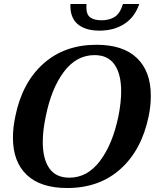

<svg xmlns="http://www.w3.org/2000/svg" viewBox="-20 -935 778 965"><path d="M334 -915H415Q414 -910 414 -900Q414 -860 435 -846.5Q456 -833 490 -833Q528 -833 555.5 -849.5Q583 -866 598 -915H680Q657 -848 604.5 -814.5Q552 -781 480 -781Q408 -781 369.5 -814.5Q331 -848 334 -915ZM45 -243Q45 -293 57 -350Q91 -519 197.5 -614.5Q304 -710 465 -710Q599 -710 668.5 -643Q738 -576 738 -454Q738 -401 727 -350Q692 -181 585.5 -85.5Q479 10 318 10Q184 10 114.5 -56Q45 -122 45 -243ZM575 -350Q589 -420 589 -476Q589 -562 556 -610Q523 -658 455 -658Q364 -658 301 -574Q238 -490 210 -350Q195 -280 195 -221Q195 -136 228 -89Q261 -42 329 -42Q419 -42 482.5 -126Q546 -210 575 -350Z"/></svg>

Font: Trirong
Style: Bold Italic
Weight: 700
Italic angle: -12°
Designer: Katatrad Team
Foundry: CadsonDemak
Version: Version 1.001